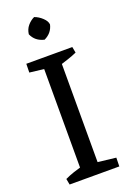

<svg xmlns="http://www.w3.org/2000/svg" viewBox="-162 -916 660 973"><g transform="rotate(-20 167.5 -429.5)"><path d="M115 0V-650H208V0ZM36 0 30 -32Q53 -43 78.5 -51.5Q104 -60 129 -67L130 0ZM164 0 167 -63 305 -47 304 0ZM176 -587 38 -603 39 -650H179ZM194 -583 193 -650H287L293 -618Q271 -608 245 -599.5Q219 -591 194 -583ZM168 -733Q120 -744 102 -786Q105 -812 120.5 -830.5Q136 -849 157 -859Q180 -851 199.5 -832.5Q219 -814 220 -796Q210 -753 168 -733Z"/></g></svg>

Font: Eczar
Style: Regular
Weight: 400
Designer: Vaibhav Singh
Foundry: Rosetta Type Foundry
Version: Version 2.000